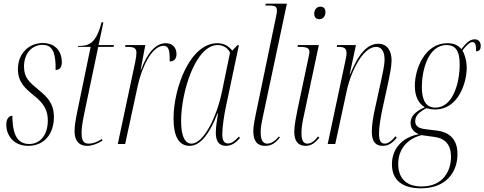

<svg xmlns="http://www.w3.org/2000/svg" viewBox="-20 -780 2624 1040"><path d="M133 10C220 10 272 -55 272 -146C272 -220 236 -255 188 -294C139 -335 110 -359 110 -419C110 -492 154 -537 210 -537C264 -537 278 -496 281 -431C281 -421 281 -411 281 -401C302 -401 315 -413 315 -445C315 -495 285 -547 212 -547C139 -547 77 -493 77 -405C77 -333 120 -298 167 -260C221 -217 239 -178 239 -128C239 -49 198 0 138 0C76 0 52 -50 48 -125C47 -134 47 -144 47 -153C32 -153 14 -141 14 -104C14 -51 50 10 133 10Z M453 10C477 10 506 0 535 -18L532 -27C506 -11 485 -2 460 -2C431 -2 422 -21 422 -60C422 -76 422 -97 438 -173L512 -526H595L597 -536H514L540 -659H530C500 -541 459 -531 403 -531L402 -526H471L402 -192C387 -119 384 -98 384 -67C384 -25 402 10 453 10Z M712 -442 618 0H658L726 -315C748 -418 804 -532 866 -532C887 -532 899 -518 899 -467C899 -461 899 -455 899 -447C923 -447 936 -462 936 -487C936 -517 919 -546 878 -546C822 -546 777 -491 744 -402H742L767 -536H660L657 -526H670C703 -526 719 -521 719 -494C719 -483 717 -466 712 -442Z M1007 10C1056 10 1107 -35 1158 -165H1161C1155 -130 1149 -93 1149 -61C1149 -18 1164 10 1204 10C1235 10 1259 -8 1280 -33L1274 -40C1252 -16 1234 -3 1215 -3C1193 -3 1184 -21 1184 -54C1184 -89 1194 -158 1203 -199L1274 -535H1266L1238 -506C1221 -527 1197 -546 1157 -546C1010 -546 920 -305 920 -137C920 -45 947 10 1007 10ZM1017 -2C984 -2 961 -38 961 -124C961 -284 1040 -536 1159 -536C1187 -536 1213 -522 1226 -495L1182 -282C1153 -143 1082 -2 1017 -2Z M1417 10C1454 10 1474 -9 1496 -35L1491 -41C1471 -17 1449 -2 1428 -2C1400 -2 1392 -27 1392 -66C1392 -90 1397 -116 1405 -153L1534 -760H1420L1417 -750H1441C1476 -750 1480 -739 1480 -722C1480 -719 1480 -715 1478 -703L1367 -169C1360 -134 1352 -99 1352 -69C1352 -23 1368 10 1417 10Z M1709 -676C1729 -676 1743 -691 1743 -715C1743 -735 1731 -744 1716 -744C1696 -744 1682 -728 1682 -706C1682 -685 1694 -676 1709 -676ZM1635 10C1667 10 1687 -7 1710 -34L1703 -41C1683 -15 1664 -2 1645 -2C1621 -2 1613 -23 1613 -60C1613 -74 1614 -100 1623 -140L1707 -536H1594L1591 -526H1605C1645 -526 1656 -517 1656 -499C1656 -493 1655 -484 1652 -473L1591 -184C1583 -143 1574 -100 1574 -66C1574 -17 1594 10 1635 10Z M2053 10C2080 10 2101 0 2129 -34L2122 -42C2097 -11 2079 -2 2064 -2C2041 -2 2033 -21 2033 -57C2033 -93 2041 -137 2050 -183L2081 -325C2091 -373 2101 -420 2101 -453C2101 -500 2081 -543 2029 -543C1973 -543 1925 -495 1876 -377H1874L1908 -536H1806L1804 -526H1814C1849 -526 1857 -515 1857 -490C1857 -479 1854 -466 1849 -442L1755 0H1796L1857 -283C1882 -400 1948 -526 2017 -526C2056 -526 2063 -485 2063 -458C2063 -422 2049 -367 2044 -342L2013 -200C2001 -147 1994 -103 1994 -67C1994 -17 2011 10 2053 10Z M2260 240C2400 240 2458 149 2458 55C2458 -22 2419 -64 2344 -73L2286 -80C2251 -84 2229 -95 2229 -124C2229 -152 2250 -174 2290 -194C2298 -192 2313 -187 2337 -187C2463 -187 2508 -332 2508 -413C2508 -457 2494 -491 2485 -507C2506 -534 2524 -552 2539 -552C2554 -552 2559 -538 2559 -502C2577 -502 2584 -514 2584 -531C2584 -552 2573 -567 2551 -567C2523 -567 2503 -544 2479 -514C2461 -536 2437 -546 2403 -546C2281 -546 2227 -407 2227 -315C2227 -255 2249 -219 2281 -199C2221 -173 2204 -144 2204 -114C2204 -89 2216 -66 2249 -53C2169 -39 2103 17 2103 110C2103 198 2162 240 2260 240ZM2338 -197C2289 -197 2265 -234 2265 -309C2265 -397 2298 -536 2399 -536C2441 -536 2470 -513 2470 -431C2470 -332 2434 -197 2338 -197ZM2264 230C2173 230 2137 178 2137 108C2137 32 2182 -27 2263 -48L2335 -38C2392 -30 2423 5 2423 69C2423 146 2380 230 2264 230Z"/></svg>

Font: Noto Serif Display ExtraCondensed ExtraLight
Style: Italic
Weight: 200
Width: 2
Italic angle: -12°
Designer: Monotype Design Team
Foundry: Monotype Imaging Inc.
Version: Version 2.009